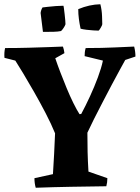

<svg xmlns="http://www.w3.org/2000/svg" viewBox="-20 -876 658 903"><path d="M148 7Q142 -14 142 -38L229 -57Q232 -102 234.5 -151.5Q237 -201 239 -249Q221 -293 194.5 -344Q168 -395 140 -444Q112 -493 88.5 -532Q65 -571 52 -591L1 -604Q-1 -629 4 -650Q61 -650 114 -651.5Q167 -653 209.5 -654.5Q252 -656 276 -657Q281 -643 283 -626L240 -602Q250 -572 264 -535.5Q278 -499 293.5 -461.5Q309 -424 325 -391.5Q341 -359 354 -339L362 -340Q382 -377 403 -422.5Q424 -468 440.5 -512.5Q457 -557 464 -591L378 -612Q378 -621 379 -630.5Q380 -640 383 -650Q461 -650 522 -653Q583 -656 611 -657Q617 -633 617 -610L569 -594Q561 -579 544 -548.5Q527 -518 506 -478Q485 -438 463 -396Q441 -354 422 -316Q403 -278 391 -252Q391 -203 392 -161Q393 -119 396 -69L485 -38Q485 -18 480 0Q397 1 314 2.5Q231 4 148 7ZM359 -741Q354 -764 351 -787Q348 -810 348 -833Q401 -855 452 -856Q459 -829 460 -799Q461 -769 461 -762Q461 -758 453.5 -745Q446 -732 443 -732Q435 -732 419 -733Q403 -734 386.5 -736Q370 -738 359 -741ZM182 -726 171 -815Q173 -830 180 -841Q188 -842 205.5 -844Q223 -846 243 -847.5Q263 -849 278 -849Q279 -849 280.5 -837.5Q282 -826 284 -809.5Q286 -793 287 -779.5Q288 -766 288 -762Q286 -755 279 -744.5Q272 -734 267 -730Q253 -727 232 -726.5Q211 -726 182 -726Z"/></svg>

Font: Labrada
Style: Bold
Weight: 700
Designer: Mercedes Jáuregui
Foundry: Omnibus-Type Team
Version: Version 1.000; ttfautohint (v1.8.4.7-5d5b)